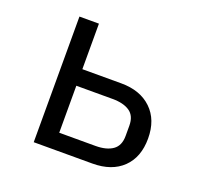

<svg xmlns="http://www.w3.org/2000/svg" viewBox="-96 -629 792 741"><g transform="rotate(20 300.0 -258.0)"><path d="M111 -516H191V-329H351Q429 -329 475 -285Q521 -241 521 -164Q521 -87 476 -43.5Q431 0 352 0H111ZM340 -68Q385 -68 410.5 -86Q436 -104 436 -144V-186Q436 -226 410.5 -243.5Q385 -261 340 -261H191V-68Z"/></g></svg>

Font: Lilex Nerd Font
Style: Regular
Weight: 400
Designer: Mike Abbink, Paul van der Laan, Pieter van Rosmalen, Mikhael Khrustik
Foundry: Mikhael Khrustik
Version: Version 2.400; ttfautohint (v1.8.4.7-5d5b);Nerd Fonts 3.3.0